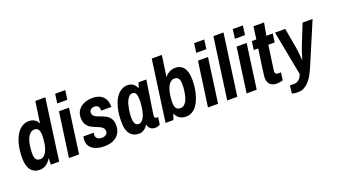

<svg xmlns="http://www.w3.org/2000/svg" viewBox="-72 -1335 3735 2130"><g transform="rotate(-20 1795.5 -270.5)"><path d="M36.1 -173.8Q36.1 -269 54 -337.9Q71.8 -406.7 100.6 -451.2Q129.4 -495.6 166.5 -516.8Q203.6 -538.1 242.2 -538.1Q283.7 -538.1 310.8 -520.3Q337.9 -502.4 353 -469.2L390.1 -723.1H507.8L408.2 0H311V-76.2Q283.2 -28.8 249.5 -8.3Q215.8 12.2 179.2 12.2Q110.8 12.2 73.5 -34.4Q36.1 -81.1 36.1 -173.8ZM220.2 -97.2Q243.7 -97.2 261 -109.9Q278.3 -122.6 290.8 -143.1Q303.2 -163.6 311.3 -189.7Q319.3 -215.8 324 -242.7Q328.6 -269.5 330.3 -294.4Q332 -319.3 332 -337.9Q332 -381.8 318.1 -405.5Q304.2 -429.2 271 -429.2Q246.1 -429.2 228 -416Q210 -402.8 197.3 -381.8Q184.6 -360.8 176.8 -334.2Q168.9 -307.6 164.6 -280.5Q160.2 -253.4 158.7 -228.5Q157.2 -203.6 157.2 -186Q157.2 -142.6 171.4 -119.9Q185.5 -97.2 220.2 -97.2Z M743.2 -723.1 728 -613.8H608.9L624 -723.1ZM715.8 -525.9 643.1 0H523.9L597.2 -525.9Z M751 -124Q751 -132.3 752 -140.9Q752.9 -149.4 753.9 -156.2Q755.4 -164.1 756.8 -170.9H878.9L877 -161.1Q876 -157.2 875.5 -153.1Q875 -148.9 875 -146Q875 -128.4 881.3 -116.9Q887.7 -105.5 897.9 -98.4Q908.2 -91.3 921.6 -88.6Q935.1 -85.9 949.2 -85.9Q959.5 -85.9 970.9 -88.9Q982.4 -91.8 991.9 -98.4Q1001.5 -105 1007.8 -115.2Q1014.2 -125.5 1014.2 -140.1Q1014.2 -159.7 1004.9 -172.6Q995.6 -185.5 980.5 -195.1Q965.3 -204.6 946 -211.9Q926.8 -219.2 906.5 -227.8Q886.2 -236.3 866.9 -247.3Q847.7 -258.3 832.5 -275.1Q817.4 -292 808.1 -315.9Q798.8 -339.8 798.8 -374Q798.8 -414.6 814.5 -445.3Q830.1 -476.1 856.7 -496.6Q883.3 -517.1 918.5 -527.6Q953.6 -538.1 993.2 -538.1Q1042 -538.1 1074.2 -524.2Q1106.4 -510.3 1125.7 -487.1Q1145 -463.9 1153.1 -433.8Q1161.1 -403.8 1161.1 -372.1H1040Q1040 -386.7 1037.8 -399.2Q1035.6 -411.6 1029.3 -420.7Q1022.9 -429.7 1011.2 -434.8Q999.5 -439.9 981 -439.9Q969.2 -439.9 958.7 -436.3Q948.2 -432.6 940.2 -426Q932.1 -419.4 927.5 -409.7Q922.9 -399.9 922.9 -388.2Q922.9 -370.1 932.1 -358.2Q941.4 -346.2 956.8 -337.4Q972.2 -328.6 991.9 -321.8Q1011.7 -314.9 1032 -306.9Q1052.2 -298.8 1072 -288.1Q1091.8 -277.3 1107.2 -261.2Q1122.6 -245.1 1131.8 -221.7Q1141.1 -198.2 1141.1 -165Q1141.1 -117.2 1124.5 -83.5Q1107.9 -49.8 1080.1 -28.6Q1052.2 -7.3 1016.1 2.4Q980 12.2 940.9 12.2Q897 12.2 861.8 2.9Q826.7 -6.3 802 -23.9Q777.3 -41.5 764.2 -66.9Q751 -92.3 751 -124Z M1406.2 -538.1Q1447.8 -538.1 1474.9 -518.1Q1502 -498 1516.1 -462.9L1536.1 -525.9H1628.9Q1611.3 -414.1 1597.7 -325.7Q1591.8 -287.6 1586.2 -251.2Q1580.6 -214.8 1576.4 -185.5Q1572.3 -156.2 1569.6 -137.7Q1566.9 -119.1 1566.9 -117.2Q1566.9 -102.1 1573.7 -95.5Q1580.6 -88.9 1590.8 -88.9H1608.9L1597.2 -3.9Q1587.9 1.5 1573.5 6.8Q1559.1 12.2 1538.1 12.2Q1504.9 12.2 1483.6 -6.3Q1462.4 -24.9 1455.1 -58.1Q1445.3 -39.6 1432.6 -26.4Q1419.9 -13.2 1406 -4.6Q1392.1 3.9 1377.4 8.1Q1362.8 12.2 1349.1 12.2Q1282.2 12.2 1244.6 -34.2Q1207 -80.6 1207 -173.8Q1207 -269 1224.1 -337.9Q1241.2 -406.7 1269.3 -451.2Q1297.4 -495.6 1333.3 -516.8Q1369.1 -538.1 1406.2 -538.1ZM1379.9 -90.8Q1400.9 -90.8 1416.5 -104Q1432.1 -117.2 1443.6 -138.4Q1455.1 -159.7 1462.4 -186.5Q1469.7 -213.4 1474.1 -240.7Q1478.5 -268.1 1480.2 -293.7Q1481.9 -319.3 1481.9 -337.9Q1481.9 -383.8 1470.9 -409.4Q1460 -435.1 1429.2 -435.1Q1408.2 -435.1 1392.6 -420.9Q1377 -406.7 1365.5 -384.3Q1354 -361.8 1346.4 -334.2Q1338.9 -306.6 1334.5 -279.3Q1330.1 -252 1328.1 -228.3Q1326.2 -204.6 1326.2 -189.9Q1326.2 -141.6 1338.9 -116.2Q1351.6 -90.8 1379.9 -90.8Z M1903.3 12.2Q1860.8 12.2 1829.3 -7.1Q1797.9 -26.4 1781.2 -69.8L1757.3 0H1664.1L1764.2 -723.1H1883.3L1848.1 -474.1Q1870.1 -503.4 1902.8 -520.8Q1935.5 -538.1 1973.1 -538.1Q2002.9 -538.1 2027.8 -526.9Q2052.7 -515.6 2070.6 -492.7Q2088.4 -469.7 2098.1 -433.8Q2107.9 -397.9 2107.9 -349.1Q2107.9 -315.4 2103.8 -275.4Q2099.6 -235.4 2090.1 -195.3Q2080.6 -155.3 2065.2 -117.7Q2049.8 -80.1 2027.1 -51.3Q2004.4 -22.5 1973.6 -5.1Q1942.9 12.2 1903.3 12.2ZM1924.3 -429.2Q1900.9 -429.2 1883.3 -416.5Q1865.7 -403.8 1853 -383.1Q1840.3 -362.3 1832.3 -336.4Q1824.2 -310.5 1819.6 -283.7Q1814.9 -256.8 1813 -231.7Q1811 -206.5 1811 -188Q1811 -144 1826.2 -120.6Q1841.3 -97.2 1876 -97.2Q1899.9 -97.2 1917.5 -110.1Q1935.1 -123 1947.3 -144.3Q1959.5 -165.5 1967 -191.9Q1974.6 -218.3 1979 -245.4Q1983.4 -272.5 1984.9 -297.4Q1986.3 -322.3 1986.3 -339.8Q1986.3 -383.8 1972.2 -406.5Q1958 -429.2 1924.3 -429.2Z M2384.3 -723.1 2369.1 -613.8H2250L2265.1 -723.1ZM2356.9 -525.9 2284.2 0H2165L2238.3 -525.9Z M2611.3 -723.1 2511.2 0H2392.1L2492.2 -723.1Z M2840.3 -723.1 2825.2 -613.8H2706.1L2721.2 -723.1ZM2813 -525.9 2740.2 0H2621.1L2694.3 -525.9Z M2868.2 -96.2Q2868.2 -100.6 2870.1 -117.2Q2872.1 -133.8 2875.2 -158Q2878.4 -182.1 2882.3 -211.2Q2886.2 -240.2 2890.6 -270Q2900.4 -339.8 2913.1 -424.8H2860.4L2874 -525.9H2927.2L2947.3 -673.8H3072.3L3045.4 -525.9H3121.1L3106.9 -424.8H3032.2Q3020 -342.8 3011.2 -276.9Q3007.3 -249 3003.4 -221.9Q2999.5 -194.8 2996.6 -173.1Q2993.7 -151.4 2991.9 -137.5Q2990.2 -123.5 2990.2 -122.1Q2990.2 -88.9 3026.4 -88.9H3059.1L3047.4 0Q3041 2.4 3032 4.4Q3022.9 6.3 3012.9 8.3Q3002.9 10.3 2992.9 11.2Q2982.9 12.2 2974.1 12.2Q2943.8 12.2 2923.6 3.4Q2903.3 -5.4 2891.1 -20.3Q2878.9 -35.2 2873.5 -54.7Q2868.2 -74.2 2868.2 -96.2Z M3157.2 81.1Q3182.6 81.1 3207 62.3Q3231.4 43.5 3248 0L3147.9 -525.9H3268.1L3312 -278.8Q3314.5 -263.7 3317.1 -240.5Q3319.8 -217.3 3321.8 -195.3Q3323.7 -169.4 3326.2 -142.1H3330.1Q3337.4 -168 3345.2 -192.9Q3352.1 -214.4 3359.6 -237.5Q3367.2 -260.7 3374 -277.8L3473.1 -525.9H3591.3L3379.9 -26.9Q3361.3 15.6 3340.1 53.7Q3318.8 91.8 3292.7 120.4Q3266.6 148.9 3235.6 165.5Q3204.6 182.1 3167 182.1Q3130.9 182.1 3111.6 178Q3092.3 173.8 3092.3 172.9L3103 81.1Z"/></g></svg>

Font: Archivo Narrow
Style: Bold Italic
Weight: 700
Italic angle: -8°
Designer: Hector Gatti
Foundry: Hector Gatti
Version: 1.002; ttfautohint (v0.8)